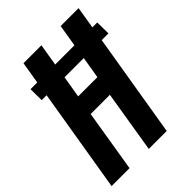

<svg xmlns="http://www.w3.org/2000/svg" viewBox="-212 -841 946 946"><g transform="rotate(-45 261.5 -367.5)"><path d="M2 0 92 -543H58L57 -620H104L123 -735H248L229 -620H363L382 -735H507L488 -620H522L523 -543H476L386 0H261L314 -324H180L127 0ZM332 -429 351 -543H217L198 -429Z"/></g></svg>

Font: Iosevka Extrabold
Style: Italic
Weight: 800
Italic angle: -9°
Monospace: yes
Designer: Belleve Invis
Foundry: Belleve Invis
Version: Version 32.5.0; ttfautohint (v1.8.4)